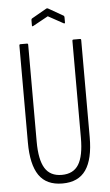

<svg xmlns="http://www.w3.org/2000/svg" viewBox="-56 -847 511 891"><g transform="rotate(-5 199.0 -402.0)"><path d="M199 6Q124 6 89.5 -44.5Q55 -95 55 -197V-649Q55 -655 60 -655H91Q96 -655 96 -649V-198Q96 -114 120.5 -74Q145 -34 199 -34Q253 -34 277.5 -73.5Q302 -113 302 -198V-649Q302 -655 307 -655H338Q343 -655 343 -649V-197Q343 -95 308 -44.5Q273 6 199 6ZM127 -734Q121 -731 121 -736V-761Q121 -767 124 -769L194 -809Q198 -811 202 -809L272 -769Q275 -767 275 -761V-736Q275 -732 269 -734L198 -773Z"/></g></svg>

Font: Sofia Sans Extra Condensed Light
Style: Regular
Weight: 300
Designer: Botio Nikoltchev, Ani Petrova
Foundry: lettersoup
Version: Version 4.101